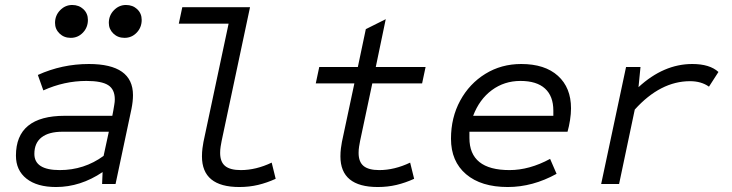

<svg xmlns="http://www.w3.org/2000/svg" viewBox="-20 -739 2940 771"><path d="M205 12Q129 12 86.5 -21.5Q44 -55 44 -114Q44 -274 240 -274H431L435 -295Q437 -308 439 -319Q441 -330 441 -340Q441 -380 414.5 -397Q388 -414 327 -414Q238 -414 154 -376L132 -438Q229 -482 337 -482Q514 -482 514 -357Q514 -332 508 -302L444 0H390L392 -48Q303 12 205 12ZM220 -56Q318 -56 396 -113L417 -210H231Q176 -210 147 -187.5Q118 -165 118 -121Q118 -56 220 -56ZM264 -587Q237 -587 219 -604.5Q201 -622 201 -647Q201 -677 221.5 -698Q242 -719 270 -719Q297 -719 315 -702Q333 -685 333 -659Q333 -629 313 -608Q293 -587 264 -587ZM480 -587Q453 -587 435 -604.5Q417 -622 417 -647Q417 -677 437.5 -698Q458 -719 486 -719Q513 -719 531 -702Q549 -685 549 -659Q549 -629 529 -608Q509 -587 480 -587Z M941 12Q791 12 791 -111Q791 -128 793 -143.5Q795 -159 797 -169L898 -644H698L712 -710H984L870 -173Q868 -163 866 -150.5Q864 -138 864 -125Q864 -89 884 -72.5Q904 -56 947 -56Q1008 -56 1071 -86L1087 -21Q1052 -5 1016.5 3.5Q981 12 941 12Z M1497 12Q1347 12 1347 -111Q1347 -128 1349 -143.5Q1351 -159 1353 -169L1403 -404H1248L1262 -470H1417L1449 -622L1529 -662L1489 -470H1689L1675 -404H1475L1426 -173Q1424 -163 1422 -150.5Q1420 -138 1420 -125Q1420 -89 1440 -72.5Q1460 -56 1503 -56Q1564 -56 1627 -86L1643 -21Q1608 -5 1572.5 3.5Q1537 12 1497 12Z M2019 12Q1912 12 1851.5 -39.5Q1791 -91 1791 -182Q1791 -267 1828 -335Q1865 -403 1929 -442.5Q1993 -482 2073 -482Q2168 -482 2220.5 -434.5Q2273 -387 2273 -304Q2273 -282 2269 -256.5Q2265 -231 2259 -210H1865V-185Q1865 -56 2026 -56Q2106 -56 2189 -101L2215 -41Q2119 12 2019 12ZM1880 -274H2202V-295Q2202 -353 2168.5 -383.5Q2135 -414 2070 -414Q2005 -414 1955 -377Q1905 -340 1880 -274Z M2394 0 2494 -470H2552L2544 -389Q2645 -482 2760 -482Q2830 -482 2865 -450L2827 -391Q2796 -413 2751 -413Q2632 -413 2529 -299L2466 0Z"/></svg>

Font: Sometype Mono
Style: Italic
Weight: 400
Italic angle: -12°
Monospace: yes
Designer: Ryoichi Tsunekawa
Foundry: Dharma Type
Version: Version 1.000; ttfautohint (v1.8.3)